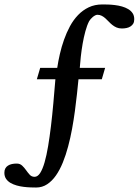

<svg xmlns="http://www.w3.org/2000/svg" viewBox="-93 -710 628 869"><path d="M382.8 -402.8 367.7 -351.1H262.2Q259.3 -321.3 255.4 -284.7Q251.5 -248 246.1 -208Q240.7 -168 233.2 -126.7Q225.6 -85.4 215.3 -46.9Q205.1 -8.3 191.4 25.4Q177.7 59.1 160.2 84.2Q142.6 109.4 120.4 124Q98.1 138.7 70.8 138.7Q60.1 138.7 44.9 138.2Q29.8 137.7 13.9 135.7Q-2 133.8 -17.6 129.4Q-33.2 125 -45.7 117.7Q-58.1 110.4 -65.7 99.1Q-73.2 87.9 -73.2 71.8Q-73.2 60.1 -68.8 52.2Q-64.5 44.4 -56.9 39.6Q-49.3 34.7 -39.3 32.5Q-29.3 30.3 -17.6 30.3Q-2.4 30.3 7.3 39.6Q17.1 48.8 25.1 60.3Q33.2 71.8 41.7 81.1Q50.3 90.3 63.5 90.3Q77.6 90.3 88.9 72.8Q100.1 55.2 108.9 24.4Q117.7 -6.3 124.8 -48.6Q131.8 -90.8 137.7 -139.6Q143.6 -188.5 148.4 -242.4Q153.3 -296.4 157.7 -351.1H73.7L88.9 -402.8H166Q170.4 -432.6 178 -465.6Q185.5 -498.5 196.8 -530.3Q208 -562 223.6 -591.1Q239.3 -620.1 260.5 -642.1Q281.7 -664.1 308.8 -677Q335.9 -689.9 370.6 -689.9Q381.3 -689.9 396.2 -689.5Q411.1 -689 427.2 -687Q443.4 -685.1 459 -680.7Q474.6 -676.3 487.1 -668.9Q499.5 -661.6 507.1 -650.4Q514.6 -639.2 514.6 -623Q514.6 -611.3 510.3 -603.5Q505.9 -595.7 498 -590.6Q490.2 -585.4 480.2 -583.3Q470.2 -581.1 458.5 -581.1Q444.8 -581.1 434.3 -585.7Q423.8 -590.3 415.3 -597.2Q406.7 -604 399.2 -612.1Q391.6 -620.1 384 -627Q376.5 -633.8 367.7 -638.4Q358.9 -643.1 347.7 -643.1Q343.3 -643.1 337.9 -640.4Q332.5 -637.7 327.1 -633.3Q321.8 -628.9 317.4 -623.8Q313 -618.7 310.5 -614.3Q300.8 -595.7 293.5 -568.6Q286.1 -541.5 281 -512Q275.9 -482.4 272.7 -453.6Q269.5 -424.8 268.1 -402.8Z"/></svg>

Font: Cardo
Style: Bold
Weight: 700
Designer: David J. Perry
Foundry: David J. Perry
Version: Version 1.0011